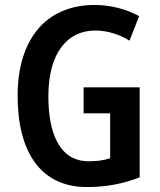

<svg xmlns="http://www.w3.org/2000/svg" viewBox="-20 -744 647 774"><path d="M317 -392V-287H424V-106C398 -98 375 -94 337 -94C221 -94 175 -205 175 -356C175 -527 249 -621 364 -621C413 -621 462 -605 502 -580L541 -679C489 -707 427 -724 362 -724C160 -724 51 -579 51 -358C51 -134 142 10 330 10C410 10 475 -3 543 -29V-392Z"/></svg>

Font: Noto Sans Gujarati UI Condensed SemiBold
Style: Regular
Weight: 600
Width: 3
Designer: Jelle Bosma - Monotype Design Team, Universal Thirst
Foundry: Monotype Imaging Inc.
Version: Version 2.106